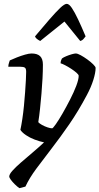

<svg xmlns="http://www.w3.org/2000/svg" viewBox="-20 -778 517 998"><path d="M81 200Q69 192 56.5 179.5Q44 167 36 156Q28 145 28 140Q28 128 44.5 109.5Q61 91 88.5 67Q116 43 147.5 16.5Q179 -10 209 -38Q185 -43 160 -52.5Q135 -62 115 -75.5Q95 -89 86 -103Q91 -126 96 -159Q101 -192 104.5 -228Q108 -264 110.5 -298.5Q113 -333 114.5 -361Q116 -389 116 -405Q116 -422 109 -426.5Q102 -431 86 -431H23Q23 -437 24.5 -443.5Q26 -450 28 -455.5Q30 -461 31 -464Q46 -471 67.5 -479.5Q89 -488 110 -494Q131 -500 144 -500Q174 -500 188.5 -486Q203 -472 203 -442Q203 -409 201 -370Q199 -331 195.5 -290.5Q192 -250 188 -212Q184 -174 179 -143Q185 -136 198.5 -128.5Q212 -121 227 -116Q242 -111 251 -111Q255 -111 270.5 -133Q286 -155 305.5 -189Q325 -223 344.5 -261Q364 -299 376.5 -332Q389 -365 389 -384Q389 -390 377.5 -400Q366 -410 350 -420.5Q334 -431 318.5 -439Q303 -447 295 -449Q295 -457 297.5 -464Q300 -471 302 -474Q310 -480 324.5 -486Q339 -492 353 -496Q367 -500 374 -500Q383 -500 399.5 -491Q416 -482 434 -469Q452 -456 464.5 -443.5Q477 -431 477 -425Q477 -400 465 -362Q453 -324 431 -283Q387 -200 340 -132Q293 -64 249 -7Q205 50 169 98.5Q133 147 112 192ZM189 -565Q179 -570 171.5 -576Q164 -582 162 -589Q204 -639 237 -677Q270 -715 292.5 -736.5Q315 -758 327 -758Q339 -758 353.5 -736.5Q368 -715 386 -677Q404 -639 425 -589Q421 -584 414.5 -576Q408 -568 397 -565L315 -666Z"/></svg>

Font: Texturina 12pt Medium
Style: Italic
Weight: 500
Italic angle: -11°
Designer: Guillermo Torres Carreño
Foundry: Omnibus-Type
Version: Version 1.002